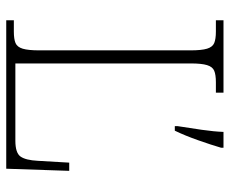

<svg xmlns="http://www.w3.org/2000/svg" viewBox="-82 -672 754 631"><g transform="rotate(90 295.5 -357.0)"><path d="M47 0V-25H84Q109 -25 122 -30.5Q135 -36 140.5 -54Q146 -72 146 -109V-605Q146 -642 140.5 -660Q135 -678 122 -683.5Q109 -689 84 -689H47V-714H285V-689H251Q226 -689 213 -683.5Q200 -678 194.5 -660Q189 -642 189 -606V-30H443Q483 -30 495 -47Q507 -64 509 -104L515 -207H542L535 0ZM395 -563Q401 -600 407 -642Q413 -684 414 -714H466V-706Q457 -675 441.5 -631Q426 -587 410 -554H395Z"/></g></svg>

Font: Noto Serif Tamil ExtraLight
Style: Italic
Weight: 200
Italic angle: -12°
Designer: Indian Type Foundry, Tom Grace, and the Monotype Design Team
Foundry: Monotype Imaging Inc.
Version: Version 2.003; ttfautohint (v1.8.4.7-5d5b)